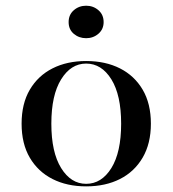

<svg xmlns="http://www.w3.org/2000/svg" viewBox="-20 -641 604 672"><path d="M281.5 11.3Q214.5 11.3 163.7 -14.5Q112.9 -40.3 84.3 -89.1Q55.6 -137.9 55.6 -208.1Q55.6 -278.2 84.3 -327Q112.9 -375.8 163.7 -401.6Q214.5 -427.4 281.5 -427.4Q349.2 -427.4 400 -401.6Q450.8 -375.8 479.4 -327Q508.1 -278.2 508.1 -208.1Q508.1 -138.7 479.4 -89.5Q450.8 -40.3 400 -14.5Q349.2 11.3 281.5 11.3ZM281.5 2.4Q335.5 2.4 369.8 -52.8Q404 -108.1 404 -208.1Q404 -308.1 369.8 -363.3Q335.5 -418.5 281.5 -418.5Q228.2 -418.5 194 -363.3Q159.7 -308.1 159.7 -208.1Q159.7 -108.1 194 -52.8Q228.2 2.4 281.5 2.4ZM281.5 -507.3Q256.5 -507.3 238.3 -522.6Q220.2 -537.9 220.2 -563.7Q220.2 -589.5 238.3 -605.2Q256.5 -621 281.5 -621Q306.5 -621 324.6 -605.2Q342.7 -589.5 342.7 -563.7Q342.7 -538.7 324.6 -523Q306.5 -507.3 281.5 -507.3Z"/></svg>

Font: Playfair 144pt SemiExpanded SemiBold
Style: Regular
Weight: 600
Width: 6
Designer: Claus Eggers Sørensen
Foundry: Claus Eggers Sørensen
Version: Version 2.203